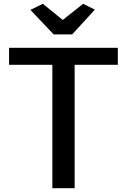

<svg xmlns="http://www.w3.org/2000/svg" viewBox="-20 -996 672 1016"><path d="M257 0V-653H28V-743H603.5V-653H375V0ZM264 -814 141 -943.5 206.5 -976 312 -890.5 420 -976 482 -945 362 -814Z"/></svg>

Font: Merriweather Sans
Style: Regular
Weight: 400
Designer: Eben Sorkin
Foundry: Eben Sorkin
Version: Version 1.008; ttfautohint (v1.7.19-72a1) -l 8 -r 50 -G 200 